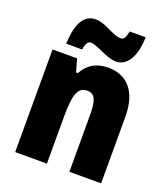

<svg xmlns="http://www.w3.org/2000/svg" viewBox="-140 -872 852 972"><g transform="rotate(20 285.5 -386.0)"><path d="M110 -604H196C200 -642 215 -652 226 -652C264 -652 323 -605 377 -605C432 -605 474 -660 477 -772H391C385 -738 376 -724 360 -724C314 -724 264 -771 210 -771C132 -771 113 -684 110 -604ZM353 -563C289 -563 244 -536 216 -484H207L187 -553H55V0H226V-250C226 -370 240 -417 293 -417C336 -417 347 -379 347 -306V0H518V-360C518 -493 455 -563 353 -563Z"/></g></svg>

Font: Noto Sans Devanagari UI Condensed Black
Style: Regular
Weight: 900
Width: 3
Designer: Jelle Bosma - Monotype Design Team
Foundry: Monotype Imaging Inc.
Version: Version 2.004